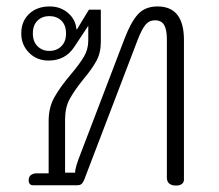

<svg xmlns="http://www.w3.org/2000/svg" viewBox="-20 -575 679 596"><path d="M498 -24V-454Q498 -483 489.5 -497.5Q481 -512 461 -512Q443 -512 431.5 -498Q420 -484 408 -453L241 -16Q237 -7 232.5 -3.5Q228 0 219 0H82Q76 0 72.5 -4Q69 -8 69 -15Q69 -37 96 -37H131V-200Q131 -241 148.5 -272.5Q166 -304 199 -343Q227 -376 240.5 -399Q254 -422 254 -449V-495L211 -430Q183 -387 131 -387Q94 -387 70 -411.5Q46 -436 46 -471Q46 -509 70.5 -532Q95 -555 134 -555Q168 -555 191.5 -534.5Q215 -514 217 -485L219 -484L256 -545H293V-445Q293 -411 279 -385.5Q265 -360 238 -328Q210 -293 196 -267Q182 -241 182 -204V-39H213Q213 -55 231 -100L367 -456Q387 -508 409 -531.5Q431 -555 469 -555Q551 -555 551 -451V-17Q551 -9 544.5 -4Q538 1 527 1Q498 1 498 -24ZM185 -471Q185 -497 170.5 -511Q156 -525 133 -525Q111 -525 96.5 -511Q82 -497 82 -471Q82 -446 96.5 -431.5Q111 -417 133 -417Q156 -417 170.5 -431.5Q185 -446 185 -471Z"/></svg>

Font: Maitree Light
Style: Regular
Weight: 300
Designer: CadsonDemak Team
Foundry: CadsonDemak
Version: Version 1.001